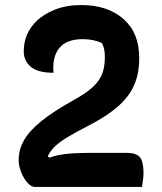

<svg xmlns="http://www.w3.org/2000/svg" viewBox="-20 -740 640 760"><path d="M302 -720Q406 -720 468.5 -665Q531 -610 531 -512V-507Q531 -451 512 -405.5Q493 -360 449.5 -321Q406 -282 333 -244Q278 -216 245.5 -196Q213 -176 195.5 -158.5Q178 -141 169 -121L176 -116Q206 -127 245 -131Q284 -135 336 -135H481Q519 -135 533.5 -118Q548 -101 548 -56Q548 -42 546 -27.5Q544 -13 542 0H118Q103 0 88 -17.5Q73 -35 63.5 -59Q54 -83 54 -104V-109Q54 -147 74.5 -184Q95 -221 143 -260Q191 -299 272 -344Q323 -372 349.5 -397.5Q376 -423 385.5 -450.5Q395 -478 395 -512V-517Q395 -549 383 -570Q367 -577 348.5 -581Q330 -585 307 -585Q243 -585 214.5 -549.5Q186 -514 192 -452H186Q128 -453 101 -476.5Q74 -500 74 -537Q74 -606 123 -655Q152 -684 197.5 -702Q243 -720 302 -720Z"/></svg>

Font: Recursive Sn Csl St
Style: Bold
Weight: 700
Version: Version 1.079;hotconv 1.0.112;makeotfexe 2.5.65598; ttfautoh